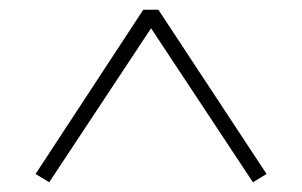

<svg xmlns="http://www.w3.org/2000/svg" viewBox="-20 -757 620 394"><path d="M81 -383 53 -400 274 -737H305L527 -400L499 -383L290 -699Z"/></svg>

Font: Literata 60pt Medium
Style: Regular
Weight: 500
Designer: Latin by Veronika Burian and Jose Scaglione. Greek by Irene Vlachou. Cyrillic by Vera Evstafieva.
Foundry: TypeTogether
Version: Version 3.103;gftools[0.9.29]